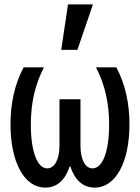

<svg xmlns="http://www.w3.org/2000/svg" viewBox="-20 -848 640 878"><path d="M413 10C509 10 572 -106 572 -280C572 -375 553 -463 512 -540H419C460 -461 479 -376 479 -278C479 -157 450 -78 403 -78C369 -78 348 -120 348 -182V-394H252V-182C252 -120 230 -78 196 -78C150 -78 121 -157 121 -278C121 -376 140 -461 181 -540H88C47 -463 28 -375 28 -280C28 -106 91 10 187 10C241 10 279 -26 298 -86H302C321 -26 359 10 413 10ZM405 -828H291L260 -620H334Z"/></svg>

Font: CommitMono
Style: 500Regular
Weight: 500
Monospace: yes
Designer: Eigil Nikolajsen
Foundry: Eigil Nikolajsen
Version: Version 1.143